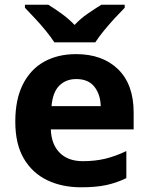

<svg xmlns="http://www.w3.org/2000/svg" viewBox="-20 -786 631 816"><path d="M303 -556Q416 -556 482 -491.5Q548 -427 548 -308V-236H196Q198 -173 233.5 -137Q269 -101 332 -101Q384 -101 427.5 -111.5Q471 -122 517 -144V-29Q476 -9 432 0.5Q388 10 325 10Q243 10 180 -20.5Q117 -51 81 -112.5Q45 -174 45 -269Q45 -364 77.5 -428Q110 -492 168 -524Q226 -556 303 -556ZM304 -450Q260 -450 232 -422Q204 -394 199 -335H408Q407 -384 381.5 -417Q356 -450 304 -450ZM211 -606Q197 -628 174.5 -655.5Q152 -683 128 -708.5Q104 -734 86 -753V-766H185Q211 -750 241 -728.5Q271 -707 297 -680Q322 -707 353.5 -728.5Q385 -750 411 -766H510V-753Q492 -735 468 -709Q444 -683 421.5 -655.5Q399 -628 385 -606Z"/></svg>

Font: Noto Sans
Style: Bold
Weight: 700
Designer: Monotype Design Team
Foundry: Monotype Imaging Inc.
Version: Version 2.000;GOOG;noto-source:20170915:90ef993387c0; ttfaut